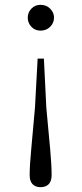

<svg xmlns="http://www.w3.org/2000/svg" viewBox="-20 -546 338 796"><path d="M148 -526Q172 -526 188 -510Q204 -494 204 -473Q204 -451 188 -435Q172 -419 148 -419Q125 -419 110 -435Q95 -451 95 -473Q95 -494 110 -510Q125 -526 148 -526ZM148 230Q127 230 115 217.5Q103 205 103 180Q103 139 109.5 72.5Q116 6 125 -100L136 -303H162L172 -100Q182 6 188 72.5Q194 139 194 180Q194 205 182 217.5Q170 230 148 230Z"/></svg>

Font: Noto Serif JP ExtraLight Light
Style: Regular
Weight: 300
Version: Version 2.003-H1;hotconv 1.1.1;makeotfexe 2.6.0